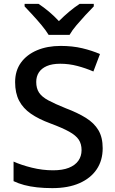

<svg xmlns="http://www.w3.org/2000/svg" viewBox="-20 -961 594 991"><path d="M250 10Q208 10 171.5 6Q135 2 105 -6Q75 -14 50 -26V-127Q90 -109 144.5 -95.5Q199 -82 254 -82Q303 -82 335.5 -95Q368 -108 384.5 -131.5Q401 -155 401 -186Q401 -218 386.5 -240Q372 -262 337 -281.5Q302 -301 240 -324Q180 -346 139.5 -374Q99 -402 78.5 -441.5Q58 -481 58 -537Q58 -596 88 -637.5Q118 -679 171 -701.5Q224 -724 293 -724Q354 -724 404.5 -712Q455 -700 496 -682L462 -592Q423 -609 379.5 -620.5Q336 -632 291 -632Q249 -632 221.5 -620Q194 -608 180.5 -587Q167 -566 167 -538Q167 -505 181.5 -483Q196 -461 229.5 -443Q263 -425 320 -402Q381 -379 423.5 -352.5Q466 -326 488 -289Q510 -252 510 -196Q510 -133 479 -87Q448 -41 390 -15.5Q332 10 250 10ZM231 -781Q217 -804 195 -830.5Q173 -857 149 -883Q125 -909 107 -928V-941H179Q205 -924 232 -901.5Q259 -879 284 -852Q311 -879 338 -901.5Q365 -924 391 -941H464V-928Q445 -909 421 -883Q397 -857 374.5 -830.5Q352 -804 339 -781Z"/></svg>

Font: Noto Sans Symbols Medium
Style: Regular
Weight: 500
Version: Version 2.002